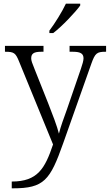

<svg xmlns="http://www.w3.org/2000/svg" viewBox="-20 -786 598 1046"><path d="M249 -619V-606H270C318 -642 392 -721 417 -756V-766H339C318 -721 278 -657 249 -619ZM44 203V240H50C220 240 253 196 324 -5L478 -440C498 -496 508 -504 554 -504H558V-536H359V-504H378C420 -504 435 -493 435 -468C435 -456 429 -435 421 -412L345 -191C327 -141 311 -98 301 -58C292 -96 264 -169 243 -222L169 -408C155 -442 150 -456 150 -468C150 -493 163 -504 204 -504H217V-536H7V-504H10C56 -504 65 -497 83 -453L269 1C225 132 185 203 44 203Z"/></svg>

Font: Noto Serif Devanagari Light
Style: Regular
Weight: 300
Designer: Universal Thirst, Indian Type Foundry and the Monotype Design Team
Foundry: Monotype Imaging Inc.
Version: Version 2.004